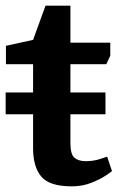

<svg xmlns="http://www.w3.org/2000/svg" viewBox="-25 -650 416 679"><path d="M-5 -246V-323H348V-246ZM92 -423H-4V-488L92 -509L136 -630H224V-499H365V-453L351 -423H224V-144Q224 -104 238.5 -92Q253 -80 278 -80Q306 -80 330 -88Q354 -96 354 -96L371 -45Q372 -45 352.5 -31.5Q333 -18 300.5 -4.5Q268 9 229 9Q150 9 121 -25.5Q92 -60 92 -126Z"/></svg>

Font: Faustina VF Beta
Style: Regular
Weight: 400
Designer: Alfonso Garcia
Foundry: Omnibus-Type
Version: Version 1.006